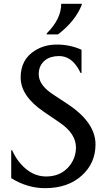

<svg xmlns="http://www.w3.org/2000/svg" viewBox="-20 -982 562 1012"><path d="M411.1 -961.9V-957Q377.9 -871.6 286.1 -800.8H226.1V-805.7Q302.7 -881.8 302.7 -961.9ZM217.3 9.8Q124.5 9.8 39.1 -43V-189.9H43.9Q63.5 -147 89.4 -118.2Q147.9 -51.8 223.1 -51.8Q298.3 -51.8 342.8 -103.5Q379.9 -147 380.4 -204.1Q380.4 -277.3 295.9 -335L210 -393.6Q88.9 -476.1 88.9 -573.7Q88.9 -668.9 164.6 -715.8Q214.8 -747.1 279.8 -747.1Q349.6 -747.1 409.7 -719.7V-597.2H404.8Q397.5 -612.3 388.2 -627Q350.1 -686.5 291.5 -686.5Q246.6 -686.5 219.2 -665.5Q184.1 -638.7 184.1 -590.8Q184.1 -534.2 257.3 -485.8L336.4 -433.6Q483.4 -336.4 483.4 -220.7Q483.4 -123 412.1 -57.6Q338.4 9.8 217.3 9.8Z"/></svg>

Font: Classica
Style: Book
Weight: 400
Designer: Wojciech Kalinowski "wmk69" (wmk69@o2.pl)
Foundry: Wojciech Kalinowski "wmk69" (wmk69@o2.pl)
Version: Version 2.1.1; 2021-05-14